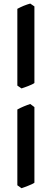

<svg xmlns="http://www.w3.org/2000/svg" viewBox="-20 -835 269 1054"><path d="M168.9 168Q164.1 171.9 154.5 176.3Q145 180.7 134.5 184.8Q124 189 114 192.6Q104 196.3 98.1 198.2L75.2 182.1V-233.9Q82.5 -238.3 91.6 -242.4Q100.6 -246.6 110.1 -250.7Q119.6 -254.9 129.2 -258.3Q138.7 -261.7 146 -264.2L168.9 -247.1ZM168.9 -379.4Q164.1 -375.5 154.5 -371.1Q145 -366.7 134.5 -362.5Q124 -358.4 114 -355Q104 -351.6 98.1 -349.6L75.2 -365.2V-786.6Q82.5 -790.5 91.6 -794.9Q100.6 -799.3 110.1 -803.2Q119.6 -807.1 129.2 -810.3Q138.7 -813.5 146 -815.4L168.9 -799.8Z"/></svg>

Font: Gentium Book Basic
Style: Bold
Weight: 700
Designer: J. Victor Gaultney and Annie Olsen
Foundry: SIL International
Version: Version 1.102; 2013; Maintenance release